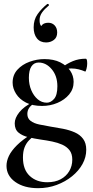

<svg xmlns="http://www.w3.org/2000/svg" viewBox="-20 -702 485 1004"><path d="M227 -681Q231 -683 234.5 -679Q238 -675 234 -672Q214 -656 200.5 -637.5Q187 -619 187 -597Q187 -574 195.5 -566Q204 -558 216 -555L192 -540Q190 -562 201 -572.5Q212 -583 233 -583Q253 -583 266 -569Q279 -555 279 -532Q279 -506 261.5 -493Q244 -480 221 -480Q190 -480 173 -501.5Q156 -523 156 -559Q156 -599 176.5 -628Q197 -657 227 -681ZM179 282Q106 282 60 249.5Q14 217 14 165Q14 140 26.5 113.5Q39 87 68.5 57.5Q98 28 151 -5L161 6Q146 17 131.5 32Q117 47 108.5 68.5Q100 90 100 122Q100 185 135.5 218Q171 251 227 251Q268 251 297 235.5Q326 220 342 193Q358 166 358 133Q358 102 343.5 83.5Q329 65 305.5 54.5Q282 44 253 38Q224 32 194 28Q160 23 128.5 15.5Q97 8 77 -8.5Q57 -25 57 -57Q57 -85 81 -115Q105 -145 153 -169L161 -162Q142 -152 132.5 -138Q123 -124 123 -106Q123 -83 140 -70Q157 -57 185.5 -51Q214 -45 244 -40Q277 -35 310 -28.5Q343 -22 370.5 -10Q398 2 414.5 24Q431 46 431 81Q431 120 411.5 155.5Q392 191 357 219.5Q322 248 276.5 265Q231 282 179 282ZM200 -148Q150 -148 116 -165.5Q82 -183 64 -211.5Q46 -240 46 -270Q46 -310 71 -337.5Q96 -365 134.5 -379Q173 -393 212 -393Q261 -393 295 -376Q329 -359 347 -332.5Q365 -306 365 -274Q365 -236 341.5 -208Q318 -180 280.5 -164Q243 -148 200 -148ZM225 -165Q245 -165 262.5 -184.5Q280 -204 280 -251Q280 -305 250.5 -340Q221 -375 182 -375Q158 -375 144.5 -355Q131 -335 131 -295Q131 -260 143.5 -230.5Q156 -201 177 -183Q198 -165 225 -165ZM299 -315 300 -347Q331 -370 361.5 -382.5Q392 -395 428 -395Q433 -395 434.5 -387.5Q436 -380 436 -369Q436 -356 432 -341Q428 -326 425 -328Q409 -335 391 -339.5Q373 -344 353 -344Q342 -344 330 -342.5Q318 -341 305 -337Z"/></svg>

Font: Cormorant Light SemiBold
Style: Regular
Weight: 600
Version: Version 4.000